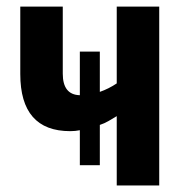

<svg xmlns="http://www.w3.org/2000/svg" viewBox="-20 -567 563 587"><path d="M466.8 -546.9V0H336.9V-211.9Q324.2 -204.1 311.5 -196.8Q298.8 -189.5 285.2 -185.1V-62H224.1V-168.9Q210.4 -166 194.8 -166Q42 -166 42 -340.8V-546.9H171.9V-341.8Q171.9 -277.3 224.1 -275.9V-409.2H285.2V-286.1Q312 -295.4 336.9 -312V-546.9Z"/></svg>

Font: Open Sans Condensed
Style: Bold
Weight: 700
Width: 3
Designer: Monotype Design Team
Foundry: Monotype Imaging Inc.
Version: Version 3.003; ttfautohint (v1.8.4)